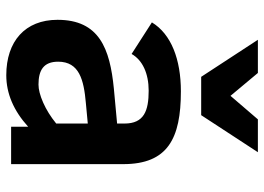

<svg xmlns="http://www.w3.org/2000/svg" viewBox="-132 -674 821 596"><g transform="rotate(90 278.0 -375.5)"><path d="M263 -527C164.1 -527 85.3 -497 49 -437L147 -374C166 -407.9 207.6 -427 261 -427C323.5 -427 363 -412.6 363 -352V-329L255 -319C130.1 -306.8 41 -273.5 41 -144C41 -43.5 107.7 15 213 15C269.7 15 323 -7.7 373 -53V0H489V-348C489 -486.2 409.6 -527 263 -527ZM171 -146C171 -211.8 227.7 -225.7 299 -232L363 -238V-140C341.7 -122.7 320 -109.2 298 -99.5C276 -89.8 257.3 -85 242 -85C197.8 -85 171 -100.5 171 -146ZM337 -590 452 -766H350L277 -681L206 -766H103L218 -590Z"/></g></svg>

Font: Fog Sans
Style: Bold
Weight: 700
Foundry: Intel Corporation
Version: Version 1.00